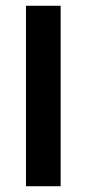

<svg xmlns="http://www.w3.org/2000/svg" viewBox="-20 -645 300 665"><path d="M70 0V-625H190V0Z"/></svg>

Font: Changa ExtraLight SemiBold
Style: Regular
Weight: 600
Version: Version 3.002; ttfautohint (v1.8.2)